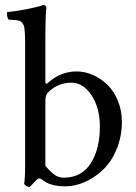

<svg xmlns="http://www.w3.org/2000/svg" viewBox="-20 -718 533 750"><path d="M173.8 -362.8Q164.1 -354.5 160.6 -345.5Q157.2 -336.4 157.2 -320.8V-70.8Q175.3 -48.3 191.7 -36.1Q208 -23.9 229 -23.9Q297.9 -23.9 334 -79.3Q370.1 -134.8 370.1 -224.1Q370.1 -296.4 337.6 -345.7Q305.2 -395 258.8 -395Q210 -395 173.8 -362.8ZM167 -394Q216.8 -439 278.8 -439Q311.5 -439 343.3 -425Q375 -411.1 400.1 -386.5Q425.3 -361.8 440.7 -324Q456.1 -286.1 456.1 -242.2Q456.1 -185.1 436 -136.2Q416 -87.4 383.8 -56.2Q351.6 -24.9 312.7 -7.6Q273.9 9.8 234.9 9.8Q176.8 9.8 147 -14.6Q138.7 -21.5 133.1 -21.2Q127.4 -21 119.6 -12.2Q111.8 -3.4 96.2 12.2Q82 12.2 74.2 0Q78.1 -19 78.1 -70.8V-559.1Q78.1 -576.2 77.1 -588.1Q76.2 -600.1 75.2 -609.1Q74.2 -618.2 70.3 -623.5L63.5 -632.3Q61 -635.7 53.2 -637.5Q45.4 -639.2 40.3 -639.6Q35.2 -640.1 23.4 -640.6Q17.6 -641.1 14.2 -641.1Q9.8 -645.5 8.1 -655Q6.3 -664.6 7.8 -670.9Q38.1 -673.3 83.7 -682.1Q129.4 -690.9 147.9 -698.2Q161.1 -698.2 161.1 -688Q157.2 -647.9 157.2 -583V-398.9Q157.2 -385.3 167 -394Z"/></svg>

Font: Linux Libertine G
Style: Regular
Weight: 400
Designer: Philipp H. Poll
Foundry: Philipp H. Poll
Version: Version 4.7.5